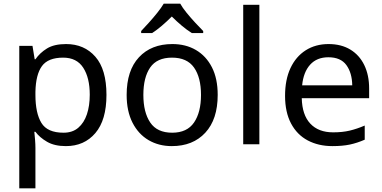

<svg xmlns="http://www.w3.org/2000/svg" viewBox="-20 -786 2082 1046"><path d="M340 -546Q439 -546 499.5 -477Q560 -408 560 -269Q560 -132 499.5 -61Q439 10 339 10Q277 10 236.5 -13.5Q196 -37 173 -68H167Q169 -51 171 -25Q173 1 173 20V240H85V-536H157L169 -463H173Q197 -498 236 -522Q275 -546 340 -546ZM324 -472Q242 -472 208.5 -426Q175 -380 173 -286V-269Q173 -170 205.5 -116.5Q238 -63 326 -63Q375 -63 406.5 -90Q438 -117 453.5 -163.5Q469 -210 469 -270Q469 -362 433.5 -417Q398 -472 324 -472Z M1166 -269Q1166 -136 1098.5 -63Q1031 10 916 10Q845 10 789.5 -22.5Q734 -55 702 -117.5Q670 -180 670 -269Q670 -402 737 -474Q804 -546 919 -546Q992 -546 1047.5 -513.5Q1103 -481 1134.5 -419.5Q1166 -358 1166 -269ZM761 -269Q761 -174 798.5 -118.5Q836 -63 918 -63Q999 -63 1037 -118.5Q1075 -174 1075 -269Q1075 -364 1037 -418Q999 -472 917 -472Q835 -472 798 -418Q761 -364 761 -269ZM962 -766Q974 -744 996.5 -716.5Q1019 -689 1043.5 -662.5Q1068 -636 1087 -617V-606H1025Q999 -622 971 -645.5Q943 -669 916 -696Q889 -669 862 -646Q835 -623 809 -606H749V-617Q768 -637 791.5 -663Q815 -689 837 -716.5Q859 -744 872 -766Z M1393 0H1305V-760H1393Z M1770 -546Q1839 -546 1888.5 -516Q1938 -486 1964.5 -431.5Q1991 -377 1991 -304V-251H1624Q1626 -160 1670.5 -112.5Q1715 -65 1795 -65Q1846 -65 1885.5 -74.5Q1925 -84 1967 -102V-25Q1926 -7 1886 1.5Q1846 10 1791 10Q1715 10 1656.5 -21Q1598 -52 1565.5 -113.5Q1533 -175 1533 -264Q1533 -352 1562.5 -415Q1592 -478 1645.5 -512Q1699 -546 1770 -546ZM1769 -474Q1706 -474 1669.5 -433.5Q1633 -393 1626 -321H1899Q1898 -389 1867 -431.5Q1836 -474 1769 -474Z"/></svg>

Font: Noto Sans Ol Chiki
Style: Regular
Weight: 400
Designer: Monotype Design Team, Lewis McGuffie
Foundry: Monotype Imaging Inc.
Version: Version 2.003